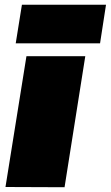

<svg xmlns="http://www.w3.org/2000/svg" viewBox="-20 -786 465 806"><path d="M251 0 3 -1 91 -550H338ZM46 -604 72 -766H425L400 -604Z"/></svg>

Font: Georama Extended Black
Style: Italic
Weight: 900
Width: 7
Italic angle: -9°
Designer: Jean-Baptiste Levee
Foundry: Production Type
Version: Version 1.000